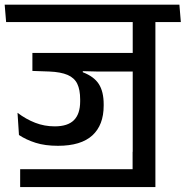

<svg xmlns="http://www.w3.org/2000/svg" viewBox="-40 -654 774 800"><path d="M512.5 51H44V125.5H607.5V-21.5H512.5ZM607.5 -587.5H513V0H607.5ZM466 -562H713.5L707.5 -634.5H460ZM663.5 -562 657.5 -634.5H-20.5L-14.5 -562ZM544.5 -433.5H95V-358.5L248 -359L364 -356H544.5ZM305 -383H95V-358.5L165.5 -356Q213.5 -354 241.8 -341.8Q270 -329.5 282 -304.8Q294 -280 294 -239.5V-231.5Q294 -179.5 268.2 -153.5Q242.5 -127.5 188 -127.5Q145 -127.5 106.5 -142.5Q68 -157.5 33 -184L39 -91.5Q69 -71.5 108.5 -59Q148 -46.5 201.5 -46.5Q297.5 -46.5 344.8 -89.8Q392 -133 392 -214V-219.5Q392 -272 372 -303.5Q352 -335 305 -353Z"/></svg>

Font: Anek Devanagari Medium Medium
Style: Regular
Weight: 500
Version: Version 1.003